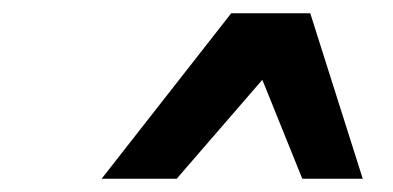

<svg xmlns="http://www.w3.org/2000/svg" viewBox="-20 -760 591 289"><path d="M246 -491H133L328 -740H447L526 -491H435L351 -699H426Z"/></svg>

Font: Instrument Sans SemiCondensed
Style: Bold Italic
Weight: 700
Width: 4
Italic angle: -13°
Designer: Rodrigo Fuenzalida
Foundry: fragTYPE
Version: Version 1.000;gftools[0.9.28]